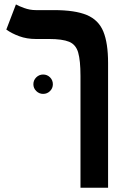

<svg xmlns="http://www.w3.org/2000/svg" viewBox="-20 -632 626 876"><path d="M473.1 -344.7V224.6H347.2V-285.2Q347.2 -356 336.7 -392.3Q326.2 -428.7 295.4 -441.4Q264.6 -454.1 203.6 -454.1H143.6Q102.1 -454.1 67.6 -466.8Q33.2 -479.5 8.8 -497.1L52.7 -611.8Q64 -605 90.1 -595.5Q116.2 -585.9 143.1 -585.9H226.6Q322.3 -585.9 376 -563.5Q429.7 -541 451.4 -488.3Q473.1 -435.5 473.1 -344.7ZM176.8 -203.6Q158.7 -203.6 145.5 -216.6Q132.3 -229.5 132.3 -247.6Q132.3 -266.1 145.5 -279.1Q158.7 -292 176.8 -292Q195.3 -292 208.3 -279.1Q221.2 -266.1 221.2 -247.6Q221.2 -229.5 208.3 -216.6Q195.3 -203.6 176.8 -203.6Z"/></svg>

Font: Cascadia Mono
Style: Regular
Weight: 400
Monospace: yes
Designer: Aaron Bell
Foundry: Saja Typeworks
Version: Version 2404.023